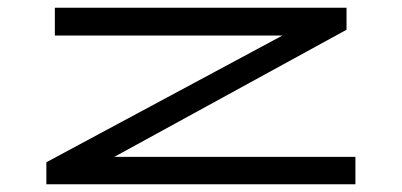

<svg xmlns="http://www.w3.org/2000/svg" viewBox="-20 -477 1040 497"><path d="M100 0H900V-71H276L877 -400V-457H122V-385H711L100 -57Z"/></svg>

Font: Inconsolata UltraExpanded
Style: Regular
Weight: 400
Width: 9
Monospace: yes
Designer: Raph Levien, Cyreal, Brenton Simpson
Foundry: Raph Levien, Cyreal, Google
Version: Version 3.100